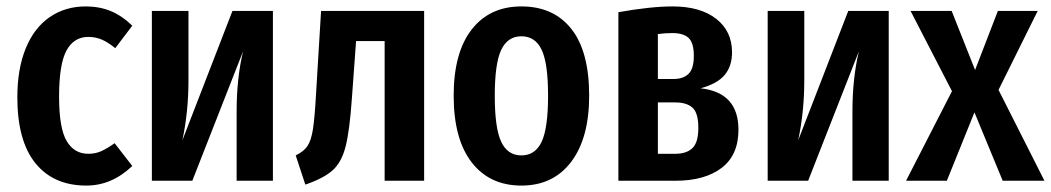

<svg xmlns="http://www.w3.org/2000/svg" viewBox="-20 -563 3273 598"><path d="M392 -483 339 -413Q317 -431 297.5 -439.5Q278 -448 255 -448Q210 -448 187 -405.5Q164 -363 164 -262Q164 -164 187.5 -124Q211 -84 255 -84Q277 -84 295 -92Q313 -100 337 -117L392 -46Q328 15 249 15Q147 15 90.5 -54.5Q34 -124 34 -260Q34 -348 60 -412Q86 -476 134.5 -509.5Q183 -543 247 -543Q290 -543 325 -528.5Q360 -514 392 -483Z M830 0H717V-216Q717 -319 737 -403L579 0H453V-529H567V-312Q567 -215 548 -126L704 -529H830Z M1301 -529V0H1178V-435H1089L1076 -257Q1069 -156 1056.5 -107Q1044 -58 1016.5 -33Q989 -8 931 12L901 -79Q926 -91 937.5 -108Q949 -125 954.5 -159.5Q960 -194 964 -265L980 -529Z M1815 -265Q1815 -133 1759 -59Q1703 15 1604 15Q1505 15 1449 -57.5Q1393 -130 1393 -265Q1393 -399 1449 -471Q1505 -543 1604 -543Q1704 -543 1759.5 -473Q1815 -403 1815 -265ZM1521 -265Q1521 -164 1541 -121.5Q1561 -79 1604 -79Q1647 -79 1667 -121.5Q1687 -164 1687 -265Q1687 -366 1667 -408Q1647 -450 1604 -450Q1561 -450 1541 -407.5Q1521 -365 1521 -265Z M2280 -159Q2280 -80 2227.5 -40Q2175 0 2083 0H1906V-525Q2007 -543 2075 -543Q2161 -543 2210.5 -504.5Q2260 -466 2260 -400Q2260 -357 2237 -329.5Q2214 -302 2162 -288Q2280 -275 2280 -159ZM2029 -457V-317H2078Q2108 -317 2124.5 -333Q2141 -349 2141 -389Q2141 -429 2125 -444.5Q2109 -460 2074 -460Q2052 -460 2029 -457ZM2155 -165Q2155 -211 2137 -227.5Q2119 -244 2083 -244H2029V-84H2083Q2118 -84 2136.5 -101.5Q2155 -119 2155 -165Z M2748 0H2635V-216Q2635 -319 2655 -403L2497 0H2371V-529H2485V-312Q2485 -215 2466 -126L2622 -529H2748Z M3090 -283 3233 0H3103L3015 -213L2929 0H2802L2945 -279L2816 -529H2944L3017 -345L3088 -529H3212Z"/></svg>

Font: Fira Sans Extra Condensed Medium
Style: Regular
Weight: 500
Width: 1
Designer: Carrois Corporate & Edenspiekermann AG
Foundry: Carrois Corporate GbR & Edenspiekermann AG
Version: Version 4.203